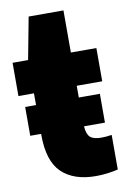

<svg xmlns="http://www.w3.org/2000/svg" viewBox="-85 -792 565 853"><g transform="rotate(-10 197.0 -365.0)"><path d="M21 -217V-347H70V-400H0V-550H70L106 -740H263V-550H378V-400H263V-347H358V-217H263.5Q266 -181 281 -167.5Q296 -154 331 -154Q341.5 -154 352.8 -155Q364 -156 378 -158V-2Q358 3 331.2 6.5Q304.5 10 278 10Q178.5 10 124.2 -42Q70 -94 70 -213V-217Z"/></g></svg>

Font: Encode Sans Cnd Black
Style: Regular
Weight: 900
Width: 3
Designer: Multiple Designers
Foundry: Impallari Type
Version: Version 3.002; ttfautohint (v1.8.3) -l 8 -r 50 -G 200 -x 14 